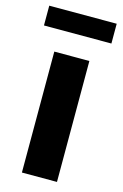

<svg xmlns="http://www.w3.org/2000/svg" viewBox="-113 -774 527 825"><g transform="rotate(15 150.5 -361.5)"><path d="M72 -538H228V0H72ZM0 -723H300V-635H0Z"/></g></svg>

Font: Idrija
Style: Bold
Weight: 700
Designer: Julieta Ulanovsky
Foundry: Julieta Ulanovsky
Version: Version 7.200